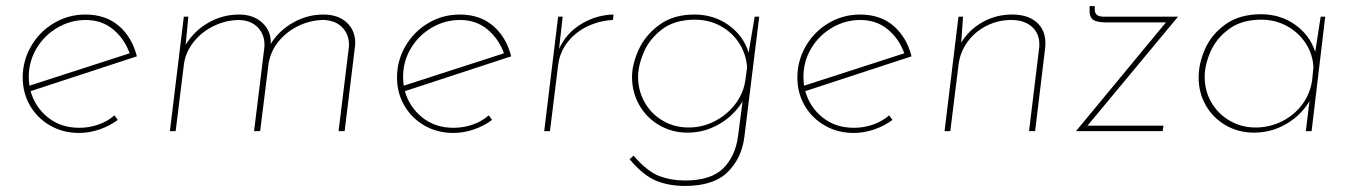

<svg xmlns="http://www.w3.org/2000/svg" viewBox="-20 -433 4468 634"><path d="M242 -11Q274 -11 304.5 -21.5Q335 -32 358 -52L369 -37Q342 -17 308.5 -5.5Q275 6 241 6Q188 6 145.5 -18.5Q103 -43 79 -84.5Q55 -126 55 -177Q55 -233 83 -281Q111 -329 158.5 -357Q206 -385 262 -385Q329 -385 372.5 -347.5Q416 -310 432 -247L81 -132Q96 -79 138.5 -45Q181 -11 242 -11ZM263 -367Q213 -367 169.5 -341.5Q126 -316 100.5 -273Q75 -230 75 -179Q75 -170 77 -150L408 -257Q391 -305 353.5 -336Q316 -367 263 -367Z M1048 -385Q1096 -385 1124.5 -359Q1153 -333 1153 -291Q1153 -283 1152 -278L1118 0H1098L1132 -277Q1135 -314 1113 -339.5Q1091 -365 1050 -367Q1007 -367 967.5 -348.5Q928 -330 901 -297.5Q874 -265 867 -224L839 0H819L853 -277Q856 -314 834 -339.5Q812 -365 771 -367Q727 -367 686.5 -347.5Q646 -328 619 -294Q592 -260 587 -218L560 0H541L587 -378H602L593 -285Q621 -331 668 -358Q715 -385 770 -385Q817 -385 846.5 -357.5Q876 -330 874 -288Q901 -332 948 -358.5Q995 -385 1048 -385Z M1478 -11Q1510 -11 1540.5 -21.5Q1571 -32 1594 -52L1605 -37Q1578 -17 1544.5 -5.5Q1511 6 1477 6Q1424 6 1381.5 -18.5Q1339 -43 1315 -84.5Q1291 -126 1291 -177Q1291 -233 1319 -281Q1347 -329 1394.5 -357Q1442 -385 1498 -385Q1565 -385 1608.5 -347.5Q1652 -310 1668 -247L1317 -132Q1332 -79 1374.5 -45Q1417 -11 1478 -11ZM1499 -367Q1449 -367 1405.5 -341.5Q1362 -316 1336.5 -273Q1311 -230 1311 -179Q1311 -170 1313 -150L1644 -257Q1627 -305 1589.5 -336Q1552 -367 1499 -367Z M1826 -271Q1849 -323 1899 -353.5Q1949 -384 2006 -385L2004 -367Q1960 -365 1920 -346Q1880 -327 1854 -293.5Q1828 -260 1823 -218L1796 0H1777L1823 -378H1838Z M2487 -378 2438 19Q2429 90 2382.5 135.5Q2336 181 2242 181Q2190 181 2148 164.5Q2106 148 2059 93L2072 81Q2117 133 2156.5 148Q2196 163 2242 163Q2327 163 2367.5 123.5Q2408 84 2417 17L2432 -98Q2403 -51 2354.5 -23Q2306 5 2251 5Q2199 5 2157 -19.5Q2115 -44 2091 -86Q2067 -128 2067 -179Q2067 -220 2088.5 -268Q2110 -316 2156.5 -350.5Q2203 -385 2273 -385Q2337 -385 2386 -350Q2435 -315 2452 -259L2472 -378ZM2447 -210Q2444 -254 2421 -290Q2398 -326 2359.5 -347Q2321 -368 2275 -368Q2208 -368 2166 -336Q2124 -304 2105.5 -260Q2087 -216 2087 -179Q2087 -134 2108.5 -95.5Q2130 -57 2168.5 -34.5Q2207 -12 2254 -12Q2300 -12 2340.5 -33Q2381 -54 2408 -89.5Q2435 -125 2441 -167Z M2800 -11Q2832 -11 2862.5 -21.5Q2893 -32 2916 -52L2927 -37Q2900 -17 2866.5 -5.5Q2833 6 2799 6Q2746 6 2703.5 -18.5Q2661 -43 2637 -84.5Q2613 -126 2613 -177Q2613 -233 2641 -281Q2669 -329 2716.5 -357Q2764 -385 2820 -385Q2887 -385 2930.5 -347.5Q2974 -310 2990 -247L2639 -132Q2654 -79 2696.5 -45Q2739 -11 2800 -11ZM2821 -367Q2771 -367 2727.5 -341.5Q2684 -316 2658.5 -273Q2633 -230 2633 -179Q2633 -170 2635 -150L2966 -257Q2949 -305 2911.5 -336Q2874 -367 2821 -367Z M3322 -385Q3374 -385 3403 -359.5Q3432 -334 3432 -291Q3432 -279 3431 -273L3398 0H3378L3411 -272Q3412 -277 3412 -287Q3412 -323 3387 -345Q3362 -367 3319 -367Q3276 -367 3238 -348Q3200 -329 3175 -295Q3150 -261 3145 -218L3118 0H3099L3145 -378H3160L3154 -292Q3180 -335 3224.5 -360Q3269 -385 3322 -385Z M3571 -18H3822L3819 0H3533L3830 -359H3633Q3600 -359 3588 -369Q3576 -379 3578 -407V-413H3595V-401Q3595 -378 3624 -378H3870Z M4356 -378 4311 0H4292L4304 -99Q4276 -52 4227 -23.5Q4178 5 4121 5Q4069 5 4027 -19.5Q3985 -44 3961.5 -85.5Q3938 -127 3938 -177Q3938 -223 3959 -271Q3980 -319 4026.5 -352.5Q4073 -386 4144 -386Q4208 -386 4256.5 -351.5Q4305 -317 4323 -262L4341 -378ZM4317 -211Q4315 -254 4291.5 -290Q4268 -326 4229.5 -347Q4191 -368 4145 -368Q4080 -368 4038 -337Q3996 -306 3977 -262Q3958 -218 3958 -179Q3958 -133 3980 -95Q4002 -57 4040.5 -34.5Q4079 -12 4126 -12Q4172 -12 4212.5 -32Q4253 -52 4280 -88Q4307 -124 4313 -170Z"/></svg>

Font: Josefin Sans Thin
Style: Italic
Weight: 200
Italic angle: -7°
Designer: Santiago Orozco
Foundry: Typemade
Version: Version 2.000